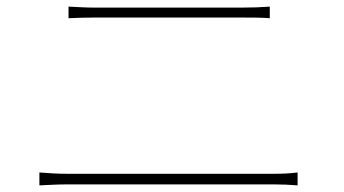

<svg xmlns="http://www.w3.org/2000/svg" viewBox="-20 -643 1040 580"><path d="M187 -623V-588C214 -589 235 -590 266 -590C308 -590 663 -590 709 -590C740 -590 769 -590 795 -588V-623C769 -621 741 -620 709 -620C662 -620 308 -620 266 -620C235 -620 214 -622 187 -623ZM99 -122V-83C128 -84 150 -86 183 -86C235 -86 754 -86 807 -86C831 -86 855 -85 879 -83V-122C855 -119 833 -118 807 -118C754 -118 235 -118 183 -118C150 -118 128 -120 99 -122Z"/></svg>

Font: Harano Aji Gothic ExtraLight
Style: Regular
Weight: 250
Foundry: Masamichi Hosoda
Version: HaranoAjiGothic-ExtraLight version 20230610;ttx 4.39.4